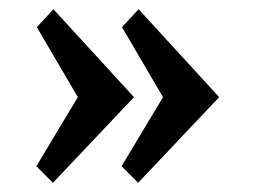

<svg xmlns="http://www.w3.org/2000/svg" viewBox="-20 -456 576 417"><path d="M280 -59 244 -95 334 -245 245 -397 281 -436 456 -245ZM95 -59 59 -95 149 -245 60 -397 96 -436 271 -245Z"/></svg>

Font: Arsenal SC
Style: Bold
Weight: 700
Designer: Andrij Shevchenko
Foundry: Stairsfor
Version: Version 2.001; ttfautohint (v1.8.4.7-5d5b)